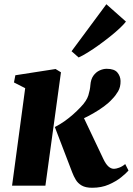

<svg xmlns="http://www.w3.org/2000/svg" viewBox="-20 -877 627 907"><path d="M37 0 99 -460.5 46 -487.5 52.5 -521.5 242.5 -551 268 -535.5 194.5 0ZM415.5 10Q384.5 10 366.2 -0.5Q348 -11 338 -27.8Q328 -44.5 321 -63L239 -277Q264 -289.5 285 -304.5Q306 -319.5 324.8 -336Q343.5 -352.5 361 -371Q389.5 -400.5 397.5 -426.8Q405.5 -453 407 -475.5Q409 -502.5 421.2 -519.5Q433.5 -536.5 450.5 -544.2Q467.5 -552 484 -552Q520 -552 534.5 -534.5Q549 -517 549.5 -494.5Q550 -466 537.8 -445.2Q525.5 -424.5 510 -409Q494.5 -391.5 471 -374.2Q447.5 -357 420.5 -341.5Q393.5 -326 366.2 -313.5Q339 -301 314.5 -292L364.5 -344.5L468 -126.5Q479.5 -102 492 -90.8Q504.5 -79.5 518.5 -79.5Q528 -79.5 543 -85Q558 -90.5 571.5 -102L587 -71.5Q576.5 -59 552.8 -39.8Q529 -20.5 494.2 -5.2Q459.5 10 415.5 10ZM318 -635 482.5 -857 575 -775Q565.5 -762.5 546 -744Q526.5 -725.5 500.5 -704.8Q474.5 -684 447 -664.2Q419.5 -644.5 394.5 -629Q369.5 -613.5 351.5 -605.5Z"/></svg>

Font: Merriweather 60pt Black
Style: Italic
Weight: 900
Italic angle: -7.8°
Version: Version 2.101